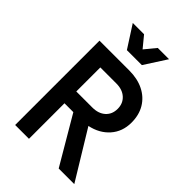

<svg xmlns="http://www.w3.org/2000/svg" viewBox="-294 -1165 1288 1288"><g transform="rotate(45 350.0 -521.0)"><path d="M104 0V-800H387Q465 -800 523 -771Q581 -742 613 -689Q645 -636 645 -563Q645 -478 593.5 -419.5Q542 -361 456 -343L665 0H517L319 -337H235V0ZM235 -449H387Q445 -449 479.5 -480Q514 -511 514 -563Q514 -614 479.5 -645.5Q445 -677 387 -677H235ZM522 -1042 421 -885H279L178 -1042H285L350 -963L415 -1042Z"/></g></svg>

Font: Martian Mono Medium
Style: Regular
Weight: 500
Monospace: yes
Designer: Roman Shamin
Foundry: Evil Martians
Version: Version 1.000; ttfautohint (v1.8.4.7-5d5b)